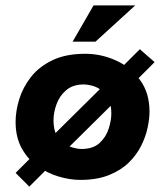

<svg xmlns="http://www.w3.org/2000/svg" viewBox="-20 -657 595 714"><path d="M555 -426Q544 -415 516 -387Q488 -359 449 -320.5Q410 -282 366 -238Q322 -194 277.5 -150.5Q233 -107 194.5 -68.5Q156 -30 128 -2Q100 26 89 37L38 -14Q49 -25 76.5 -52.5Q104 -80 142.5 -118.5Q181 -157 225 -200.5Q269 -244 313 -287.5Q357 -331 395.5 -369.5Q434 -408 461.5 -435.5Q489 -463 500 -474ZM279 12Q240 12 198 -0.5Q156 -13 119.5 -39Q83 -65 60.5 -106Q38 -147 38 -204Q38 -244 51.5 -288Q65 -332 95 -370.5Q125 -409 175 -433Q225 -457 297 -457Q356 -457 410.5 -432.5Q465 -408 500.5 -360Q536 -312 536 -241Q536 -216 529 -182.5Q522 -149 505 -115Q488 -81 459 -52.5Q430 -24 385.5 -6Q341 12 279 12ZM283 -103Q326 -103 350 -125Q374 -147 384 -178Q394 -209 394 -235Q394 -270 382.5 -291.5Q371 -313 354 -324Q337 -335 320 -339Q303 -343 292 -343Q251 -343 226 -321.5Q201 -300 190 -269Q179 -238 179 -211Q179 -166 197.5 -143Q216 -120 240.5 -111.5Q265 -103 283 -103ZM483 -637 335 -502H250L328 -637Z"/></svg>

Font: Josefin Sans Thin
Style: Bold Italic
Weight: 700
Italic angle: -7°
Version: Version 2.000